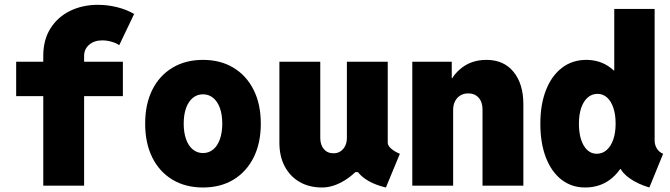

<svg xmlns="http://www.w3.org/2000/svg" viewBox="-20 -790 2852 817"><path d="M164.1 0V-551.8Q164.1 -621.1 195.1 -669.7Q226.1 -718.3 278.8 -743.9Q331.5 -769.5 396.5 -769.5Q437.5 -769.5 478 -759.5Q518.6 -749.5 550.8 -730.5L487.3 -597.7Q475.6 -606.4 455.3 -612.3Q435.1 -618.2 415 -618.2Q380.9 -618.2 359.4 -599.6Q337.9 -581.1 337.9 -551.8V0ZM48.8 -380.9V-527.3H502.9V-380.9Z M843.8 7.8Q769 7.8 713.6 -25.6Q658.2 -59.1 627.9 -120.1Q597.7 -181.2 597.7 -263.7Q597.7 -346.7 627.9 -407.5Q658.2 -468.3 713.6 -501.7Q769 -535.2 843.8 -535.2Q918.5 -535.2 973.6 -501.7Q1028.8 -468.3 1059.3 -407.5Q1089.8 -346.7 1089.8 -263.7Q1089.8 -181.2 1059.3 -120.1Q1028.8 -59.1 973.6 -25.6Q918.5 7.8 843.8 7.8ZM843.8 -138.7Q868.7 -138.7 887.2 -154.1Q905.8 -169.4 915.8 -197.8Q925.8 -226.1 925.8 -263.7Q925.8 -302.2 915.8 -330.1Q905.8 -357.9 887.2 -373.3Q868.7 -388.7 843.8 -388.7Q818.8 -388.7 800.3 -373.3Q781.7 -357.9 771.7 -330.1Q761.7 -302.2 761.7 -263.7Q761.7 -226.1 771.7 -197.8Q781.7 -169.4 800.3 -154.1Q818.8 -138.7 843.8 -138.7Z M1350.6 7.8Q1295.4 7.8 1254.6 -15.9Q1213.9 -39.6 1191.4 -82.3Q1168.9 -125 1168.9 -182.6V-527.3H1342.8V-203.1Q1342.8 -173.8 1357.9 -155.8Q1373 -137.7 1399.4 -137.7Q1416 -137.7 1428.7 -146Q1441.4 -154.3 1448.7 -168.9Q1456.1 -183.6 1456.1 -203.1V-527.3H1629.9V-182.6Q1629.9 -170.4 1644.5 -157.5Q1659.2 -144.5 1681.6 -135.7L1622.1 7.8Q1562 -6.3 1525.6 -35.2Q1489.3 -64 1488.3 -97.7L1518.6 -57.6H1454.1L1533.2 -106.4Q1498 -54.7 1448.2 -23.4Q1398.4 7.8 1350.6 7.8Z M1734.4 0V-527.3H1902.3V-457H1924.8L1881.8 -397.5Q1891.6 -456.1 1937.5 -495.6Q1983.4 -535.2 2049.8 -535.2Q2124 -535.2 2165.5 -483.9Q2207 -432.6 2207 -346.7V0H2033.2V-324.2Q2033.2 -356 2016.6 -374.3Q2000 -392.6 1972.7 -392.6Q1953.6 -392.6 1939.2 -384Q1924.8 -375.5 1916.5 -359.6Q1908.2 -343.8 1908.2 -322.3V0Z M2743.2 7.8Q2695.3 -6.3 2661.4 -29.8Q2627.4 -53.2 2618.2 -78.1L2626 -70.3H2585L2603.5 -133.8V-435.5L2582 -490.2H2593.8V-752H2765.6V-192.4Q2765.6 -172.9 2775.4 -157.5Q2785.2 -142.1 2801.8 -135.7ZM2469.7 7.8Q2412.1 7.8 2369.1 -25.6Q2326.2 -59.1 2302.7 -120.1Q2279.3 -181.2 2279.3 -263.7Q2279.3 -346.2 2303.5 -407.2Q2327.6 -468.3 2371.6 -501.7Q2415.5 -535.2 2474.6 -535.2Q2534.2 -535.2 2577.9 -501.7Q2621.6 -468.3 2645.8 -407.2Q2669.9 -346.2 2669.9 -263.7Q2669.9 -181.2 2645.3 -120.1Q2620.6 -59.1 2575.7 -25.6Q2530.8 7.8 2469.7 7.8ZM2518.6 -135.7Q2543.5 -135.7 2561.5 -151.6Q2579.6 -167.5 2589.6 -196.3Q2599.6 -225.1 2599.6 -263.7Q2599.6 -302.2 2590.1 -330.8Q2580.6 -359.4 2563.2 -375Q2545.9 -390.6 2522.5 -390.6Q2498.5 -390.6 2480.7 -375Q2462.9 -359.4 2453.1 -330.8Q2443.4 -302.2 2443.4 -263.7Q2443.4 -225.1 2452.6 -196.3Q2461.9 -167.5 2479 -151.6Q2496.1 -135.7 2518.6 -135.7Z"/></svg>

Font: Reddit Mono Black
Style: Regular
Weight: 900
Monospace: yes
Designer: Stephen Hutchings
Foundry: Reddit
Version: Version 1.014